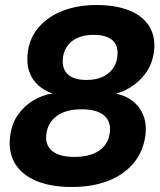

<svg xmlns="http://www.w3.org/2000/svg" viewBox="-20 -735 640 766"><path d="M267 11Q181 11 123 -14Q65 -39 38.5 -85Q12 -131 21 -195Q27 -242 51.5 -277Q76 -312 112.5 -334Q149 -356 188 -362V-363Q159 -372 134 -393.5Q109 -415 97 -448.5Q85 -482 91 -528Q99 -586 136 -628Q173 -670 232 -692.5Q291 -715 364 -715Q443 -715 497.5 -692.5Q552 -670 577 -627.5Q602 -585 594 -527Q588 -483 565.5 -449.5Q543 -416 511.5 -394Q480 -372 446 -362L445 -361Q480 -354 508 -333Q536 -312 551 -277Q566 -242 560 -194Q551 -129 512 -83Q473 -37 410.5 -13Q348 11 267 11ZM277 -109Q339 -109 375.5 -134Q412 -159 418 -205Q424 -250 395 -274.5Q366 -299 306 -299Q244 -299 207.5 -273Q171 -247 165 -201Q159 -157 188 -133Q217 -109 277 -109ZM325 -416Q361 -416 386.5 -427Q412 -438 428.5 -459Q445 -480 448 -509Q454 -551 429.5 -573.5Q405 -596 354 -596Q301 -596 269 -572Q237 -548 231 -505Q226 -462 250 -439Q274 -416 325 -416Z"/></svg>

Font: Nunito Sans 7pt ExtraBold
Style: Italic
Weight: 800
Italic angle: -9°
Designer: Vernon Adams
Foundry: Vernon Adams
Version: Version 3.101;gftools[0.9.27]